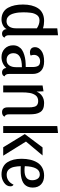

<svg xmlns="http://www.w3.org/2000/svg" viewBox="838 -1588 772 2487"><g transform="rotate(90 1223.5 -344.0)"><path d="M436 -74.2Q436 -28.3 466.8 -17.1Q454.1 15.1 416 15.1Q390.6 15.1 374 -1.7Q357.4 -18.6 356.9 -45.9Q341.8 -13.7 306.2 4.2Q270.5 22 231 22Q178.7 22 140.1 -0.5Q101.6 -22.9 79.8 -62.7Q58.1 -102.5 48.1 -150.4Q38.1 -198.2 38.1 -255.9Q38.1 -315.4 49.8 -363.8Q61.5 -412.1 85.9 -450.2Q110.4 -488.3 152.3 -509Q194.3 -529.8 251 -529.8Q301.8 -529.8 346.2 -515.1V-700.2L436 -710ZM346.2 -436Q295.9 -470.2 244.1 -470.2Q220.7 -470.2 202.6 -461.4Q184.6 -452.6 173.6 -436Q162.6 -419.4 155.3 -400.6Q147.9 -381.8 144.8 -355.7Q141.6 -329.6 140.4 -308.8Q139.2 -288.1 139.2 -261.2Q139.2 -231 141.6 -203.6Q144 -176.3 151.4 -145.8Q158.7 -115.2 170.7 -93.5Q182.6 -71.8 203.9 -57.4Q225.1 -43 252.9 -43Q298.8 -43 322.5 -76.7Q346.2 -110.4 346.2 -163.1Z M859.4 -40Q801.3 22 718.8 22Q652.8 22 609.6 -20.3Q566.4 -62.5 566.4 -128.9Q566.4 -167.5 583.3 -197Q600.1 -226.6 626.7 -244.1Q653.3 -261.7 691.2 -272.9Q729 -284.2 766.6 -288.1Q804.2 -292 847.7 -292V-377.9Q847.7 -429.2 832 -453.6Q816.4 -478 773.4 -478Q736.8 -478 713.6 -455.8Q690.4 -433.6 690.4 -398.9Q690.4 -378.4 698.7 -356.9Q686.5 -346.2 660.6 -346.2Q627 -346.2 608.6 -363Q590.3 -379.9 590.3 -413.1Q590.3 -459.5 637.5 -494.6Q684.6 -529.8 774.4 -529.8Q856 -529.8 896.7 -490.2Q937.5 -450.7 937.5 -379.9V-74.2Q937.5 -28.8 968.8 -17.1Q956.1 15.1 917.5 15.1Q893.1 15.1 877.4 -0.2Q861.8 -15.6 859.4 -40ZM755.4 -43.9Q801.8 -43.9 825.7 -77.9Q849.6 -111.8 849.6 -164.1V-242.2Q668.5 -242.2 668.5 -132.8Q668.5 -91.8 691.7 -67.9Q714.8 -43.9 755.4 -43.9Z M1086.4 -509.8 1162.1 -522 1166 -432.1Q1185.1 -479 1224.1 -504.4Q1263.2 -529.8 1314.5 -529.8Q1357.9 -529.8 1387 -517.3Q1416 -504.9 1431.9 -479.2Q1447.8 -453.6 1454.1 -421.1Q1460.4 -388.7 1460.4 -341.8V-74.2Q1460.4 -28.3 1491.2 -17.1Q1484.9 -1.5 1469 6.8Q1453.1 15.1 1433.1 15.1Q1370.1 15.1 1370.1 -59.1V-325.2Q1370.1 -350.6 1368.7 -367.7Q1367.2 -384.8 1362.5 -402.3Q1357.9 -419.9 1349.1 -430.2Q1340.3 -440.4 1325 -446.8Q1309.6 -453.1 1288.1 -453.1Q1264.2 -453.1 1245.6 -444.8Q1227.1 -436.5 1215.3 -420.9Q1203.6 -405.3 1195.6 -386.5Q1187.5 -367.7 1183.3 -342.8Q1179.2 -317.9 1177.7 -295.4Q1176.3 -272.9 1176.3 -246.1V0H1086.4Z M1612.3 -700.2 1702.1 -710V0H1612.3ZM1993.2 -509.8 1813 -294.9 1996.1 0H1887.2L1716.3 -279.8L1889.2 -509.8Z M2371.1 -133.8Q2393.1 -123 2393.1 -94.2Q2393.1 -43.5 2345.2 -10.7Q2297.4 22 2239.3 22Q2185.5 22 2145.5 2.4Q2105.5 -17.1 2082 -53Q2058.6 -88.9 2047.4 -134.8Q2036.1 -180.7 2036.1 -237.8Q2036.1 -299.3 2048.3 -350.6Q2060.5 -401.9 2085.7 -442.9Q2110.8 -483.9 2154.1 -506.8Q2197.3 -529.8 2254.9 -529.8Q2326.2 -529.8 2367.7 -490.7Q2409.2 -451.7 2409.2 -382.8Q2409.2 -346.7 2397.7 -319.3Q2386.2 -292 2366.7 -274.4Q2347.2 -256.8 2318.4 -245.8Q2289.6 -234.9 2258.1 -230.5Q2226.6 -226.1 2188 -226.1Q2178.7 -226.1 2158.2 -226.6Q2137.7 -227.1 2131.8 -227.1Q2132.8 -202.6 2135 -181.9Q2137.2 -161.1 2141.8 -139.6Q2146.5 -118.2 2154.8 -101.8Q2163.1 -85.4 2174.6 -72.3Q2186 -59.1 2203.4 -52Q2220.7 -44.9 2242.2 -44.9Q2286.1 -44.9 2319.1 -68.1Q2352.1 -91.3 2371.1 -133.8ZM2239.3 -474.1Q2138.2 -474.1 2131.8 -279.8Q2157.2 -275.9 2186 -275.9Q2314 -275.9 2314 -375Q2314 -417 2294.9 -445.6Q2275.9 -474.1 2239.3 -474.1Z"/></g></svg>

Font: Sansita Light
Style: Regular
Weight: 300
Designer: Pablo Cosgaya
Foundry: Omnibus-Type
Version: Version 1.006;hotconv 1.0.109;makeotfexe 2.5.65596